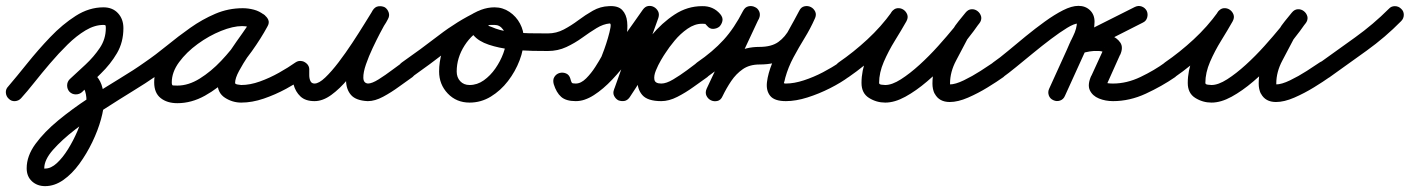

<svg xmlns="http://www.w3.org/2000/svg" viewBox="-30 -315 4809 655"><path d="M0 22Q-9 14 -10 1.5Q-11 -11 -2 -20Q27 -54 63.5 -99.5Q100 -145 141.5 -188.5Q183 -232 228.5 -261Q274 -290 323 -290Q354 -290 372.5 -270Q391 -250 391 -219Q391 -171 369 -133.5Q347 -96 314 -64Q281 -32 250 -1Q241 7 228.5 7Q216 7 207 -2Q199 -11 199 -23.5Q199 -36 208 -45Q233 -68 261.5 -94.5Q290 -121 310.5 -151.5Q331 -182 331 -219Q331 -226 330 -228Q329 -230 323 -230Q293 -230 262 -211.5Q231 -193 200.5 -163Q170 -133 141 -99Q112 -65 87 -33.5Q62 -2 42 20Q34 29 21.5 30Q9 31 0 22ZM250 -1Q241 7 228.5 7Q216 7 207 -2Q199 -11 199 -23.5Q199 -36 208 -45Q219 -55 232.5 -63Q246 -71 262 -71Q286 -71 300 -54.5Q314 -38 319.5 -15.5Q325 7 325 27Q325 54 314.5 92Q304 130 285 169.5Q266 209 241 243.5Q216 278 186 299Q156 320 124 320Q97 320 79 303.5Q61 287 61 259Q61 217 91 176Q121 135 169 95.5Q217 56 272 20Q327 -16 377.5 -46.5Q428 -77 463 -102Q473 -109 485 -106.5Q497 -104 505 -94Q512 -84 509.5 -72Q507 -60 497 -52Q470 -33 423.5 -4.5Q377 24 325 57.5Q273 91 227 126.5Q181 162 151 196Q121 230 121 259Q121 260 119 260Q121 260 124 260Q144 260 164 241.5Q184 223 202 194Q220 165 234 132.5Q248 100 256.5 71.5Q265 43 265 27Q265 17 263 6.5Q261 -4 257 -12Q256 -13 259.5 -12Q263 -11 262 -11Q260 -11 256 -7.5Q252 -4 250 -1Q250 -1 250 -1Q250 -1 250 -1Z M455 -60Q448 -70 450.5 -82.5Q453 -95 463 -102Q501 -128 539.5 -159.5Q578 -191 619 -220Q660 -249 704.5 -268Q749 -287 798 -287Q817 -287 836 -282Q855 -277 870 -265Q882 -257 883 -245.5Q884 -234 878 -225Q872 -216 861 -212Q850 -208 838 -215Q819 -226 796 -226Q765 -226 724 -209.5Q683 -193 644.5 -165Q606 -137 581 -103Q556 -69 556 -34Q556 -24 560 -23.5Q564 -23 575 -23Q613 -23 651.5 -47Q690 -71 724.5 -107.5Q759 -144 786 -183Q813 -222 830 -252Q837 -266 849 -268Q861 -270 870 -264Q880 -259 885 -248Q890 -237 882 -224Q873 -206 855 -180.5Q837 -155 818 -126.5Q799 -98 785.5 -73Q772 -48 772 -32Q772 -28 781.5 -26.5Q791 -25 793 -25Q823 -25 856.5 -37Q890 -49 922 -67Q954 -85 978 -102Q988 -109 1000 -106.5Q1012 -104 1020 -94Q1027 -84 1024.5 -72Q1022 -60 1012 -52Q983 -32 946 -12Q909 8 869.5 21.5Q830 35 793 35Q763 35 737.5 18.5Q712 2 712 -32Q712 -59 725 -87.5Q738 -116 757.5 -145Q777 -174 796.5 -201Q816 -228 830 -252Q837 -266 849 -268Q861 -270 870 -264Q880 -259 885 -248Q890 -237 882 -224Q861 -185 829 -140Q797 -95 756 -54.5Q715 -14 669 11.5Q623 37 575 37Q540 37 518 19.5Q496 2 496 -34Q496 -72 515.5 -108.5Q535 -145 567.5 -177Q600 -209 639.5 -233.5Q679 -258 720 -272Q761 -286 796 -286Q835 -286 868 -267Q880 -260 881 -248Q882 -236 876 -226Q870 -217 858.5 -212.5Q847 -208 836 -217Q827 -222 817 -224.5Q807 -227 798 -227Q756 -227 716 -208.5Q676 -190 638.5 -162.5Q601 -135 565.5 -105Q530 -75 497 -52Q487 -45 474.5 -47.5Q462 -50 455 -60Z M965 -77Q965 -89 974 -98Q983 -107 995 -107Q1007 -107 1016 -98Q1025 -89 1025 -77Q1025 -70 1025 -58.5Q1025 -47 1029 -38.5Q1033 -30 1043 -30Q1058 -30 1079.5 -50.5Q1101 -71 1125 -102.5Q1149 -134 1172 -169Q1195 -204 1213.5 -234Q1232 -264 1242 -280Q1250 -292 1261.5 -293.5Q1273 -295 1283 -290Q1292 -284 1296 -272.5Q1300 -261 1293 -249Q1290 -243 1287 -238Q1284 -233 1280 -227Q1277 -222 1266 -201Q1255 -180 1241.5 -151.5Q1228 -123 1218.5 -95.5Q1209 -68 1209.5 -49.5Q1210 -31 1226 -30Q1227 -30 1226 -30Q1225 -30 1225 -30Q1239 -30 1262 -44.5Q1285 -59 1307.5 -76Q1330 -93 1343 -102Q1353 -109 1365 -106.5Q1377 -104 1385 -94Q1392 -84 1389.5 -72Q1387 -60 1377 -52Q1358 -39 1331.5 -19.5Q1305 0 1277 15Q1249 30 1225 30Q1225 30 1224 30Q1224 30 1224 30Q1184 28 1167.5 9Q1151 -10 1150.5 -40.5Q1150 -71 1160.5 -106Q1171 -141 1186.5 -175Q1202 -209 1217.5 -237Q1233 -265 1241 -279Q1249 -292 1261 -293.5Q1273 -295 1282 -289Q1292 -283 1296 -271.5Q1300 -260 1292 -248Q1278 -225 1257 -190.5Q1236 -156 1210.5 -117.5Q1185 -79 1157 -45.5Q1129 -12 1100 9Q1071 30 1043 30Q1012 30 995 14Q978 -2 971.5 -26.5Q965 -51 965 -77Q965 -77 965 -77Q965 -77 965 -77Z M1333 -60Q1326 -70 1328.5 -82.5Q1331 -95 1341 -102Q1404 -146 1467 -194.5Q1530 -243 1599 -276Q1613 -283 1623.5 -277.5Q1634 -272 1639 -262Q1644 -252 1641 -240Q1638 -228 1625 -222Q1582 -202 1555 -160Q1528 -118 1528 -71Q1528 -51 1540 -38Q1552 -25 1572 -25Q1598 -25 1620.5 -41Q1643 -57 1660 -81.5Q1677 -106 1687 -133Q1697 -160 1697 -183Q1697 -199 1686 -214.5Q1675 -230 1657 -230Q1652 -230 1644.5 -230Q1637 -230 1636 -228Q1636 -228 1636 -228Q1636 -228 1636 -228Q1636 -227 1637.5 -226.5Q1639 -226 1647 -223Q1674 -211 1707.5 -206.5Q1741 -202 1775.5 -201.5Q1810 -201 1839 -201Q1839 -201 1839 -201Q1839 -201 1839 -201Q1851 -201 1860 -192Q1869 -183 1869 -171Q1869 -159 1860 -150Q1851 -141 1839 -141Q1822 -141 1787.5 -141.5Q1753 -142 1712.5 -146.5Q1672 -151 1637.5 -162.5Q1603 -174 1585.5 -194.5Q1568 -215 1580 -248Q1580 -248 1580 -248Q1580 -248 1580 -248Q1588 -273 1611 -281.5Q1634 -290 1657 -290Q1685 -290 1708 -274.5Q1731 -259 1744 -234.5Q1757 -210 1757 -183Q1757 -147 1742.5 -109Q1728 -71 1703 -38.5Q1678 -6 1644.5 14.5Q1611 35 1572 35Q1527 35 1497.5 4Q1468 -27 1468 -71Q1468 -136 1504.5 -193Q1541 -250 1600 -277Q1613 -283 1624 -277.5Q1635 -272 1639 -262Q1644 -252 1641.5 -240.5Q1639 -229 1626 -223Q1559 -190 1497.5 -142.5Q1436 -95 1375 -52Q1365 -45 1352.5 -47.5Q1340 -50 1333 -60Z M1809 -171Q1809 -183 1818 -192Q1827 -201 1839 -201Q1868 -201 1893.5 -214.5Q1919 -228 1943 -246Q1967 -264 1992.5 -278.5Q2018 -293 2047 -294Q2078 -296 2092.5 -281Q2107 -266 2109.5 -240.5Q2112 -215 2106.5 -187Q2101 -159 2092 -134Q2083 -109 2075 -94Q2062 -69 2041 -40Q2020 -11 1993 9.5Q1966 30 1934 30Q1903 30 1885 15Q1867 0 1859 -29Q1855 -43 1861.5 -53Q1868 -63 1879 -66Q1890 -69 1901 -64.5Q1912 -60 1916 -46Q1919 -35 1919.5 -32.5Q1920 -30 1934 -30Q1953 -30 1977.5 -50Q2002 -70 2029 -101Q2056 -132 2081.5 -167Q2107 -202 2128.5 -233Q2150 -264 2163 -282Q2171 -293 2181.5 -294.5Q2192 -296 2201 -291Q2210 -286 2215 -276.5Q2220 -267 2216 -254Q2192 -188 2168.5 -122Q2145 -56 2121 10Q2117 22 2105.5 23.5Q2094 25 2083 20Q2072 14 2066.5 4Q2061 -6 2068 -17Q2094 -54 2124.5 -101.5Q2155 -149 2191.5 -193Q2228 -237 2271.5 -265.5Q2315 -294 2365 -294Q2403 -295 2427 -267Q2437 -255 2434.5 -243.5Q2432 -232 2424 -224Q2415 -217 2403 -216.5Q2391 -216 2382 -227Q2377 -233 2376 -233.5Q2375 -234 2365 -234Q2340 -234 2315.5 -217Q2291 -200 2271.5 -176.5Q2252 -153 2240 -134Q2235 -127 2225 -110Q2215 -93 2207.5 -74.5Q2200 -56 2202.5 -43Q2205 -30 2226 -30Q2243 -30 2266.5 -44Q2290 -58 2313 -75Q2336 -92 2349 -102Q2359 -109 2371 -106.5Q2383 -104 2391 -94Q2398 -84 2395.5 -72Q2393 -60 2383 -52Q2363 -38 2336 -18.5Q2309 1 2280.5 15.5Q2252 30 2226 30Q2179 30 2161 9Q2143 -12 2145 -43.5Q2147 -75 2160.5 -108.5Q2174 -142 2189 -166Q2207 -195 2234 -224.5Q2261 -254 2294.5 -274Q2328 -294 2365 -294Q2403 -294 2427 -267Q2437 -255 2434.5 -243.5Q2432 -232 2424 -224Q2415 -217 2403 -216.5Q2391 -216 2382 -227Q2377 -233 2376 -233.5Q2375 -234 2366 -234Q2327 -234 2291 -207Q2255 -180 2223 -138.5Q2191 -97 2164.5 -55Q2138 -13 2118 17Q2110 28 2099.5 29.5Q2089 31 2079 27Q2070 22 2065 12Q2060 2 2065 -10Q2088 -76 2112 -142Q2136 -208 2159 -275Q2164 -287 2175.5 -288Q2187 -289 2197 -283Q2208 -278 2213.5 -267.5Q2219 -257 2212 -247Q2194 -223 2170 -187.5Q2146 -152 2118 -114.5Q2090 -77 2059 -44Q2028 -11 1996 9.5Q1964 30 1934 30Q1901 30 1884.5 15.5Q1868 1 1859 -28Q1855 -43 1861.5 -52.5Q1868 -62 1879 -65Q1890 -68 1901 -63.5Q1912 -59 1916 -45Q1919 -35 1921 -32.5Q1923 -30 1934 -30Q1952 -30 1969.5 -47.5Q1987 -65 2001 -87Q2015 -109 2022 -122Q2025 -129 2031.5 -147Q2038 -165 2044 -185.5Q2050 -206 2052.5 -220.5Q2055 -235 2050 -235Q2028 -233 2005 -219Q1982 -205 1956.5 -186.5Q1931 -168 1902 -154.5Q1873 -141 1839 -141Q1827 -141 1818 -150Q1809 -159 1809 -171Z M2340 -60Q2333 -70 2335.5 -82.5Q2338 -95 2348 -102Q2402 -139 2438.5 -179Q2475 -219 2505 -278Q2512 -291 2523.5 -293.5Q2535 -296 2545 -291Q2555 -287 2560 -276Q2565 -265 2559 -252Q2528 -186 2497 -119.5Q2466 -53 2435 13Q2429 26 2417.5 28.5Q2406 31 2395 26Q2385 22 2380 11Q2375 0 2381 -13Q2400 -51 2424 -83.5Q2448 -116 2481 -135.5Q2514 -155 2561 -155Q2602 -155 2625.5 -172Q2649 -189 2664 -217.5Q2679 -246 2697 -279Q2703 -291 2714.5 -293.5Q2726 -296 2736 -291Q2746 -286 2751 -275.5Q2756 -265 2750 -252Q2735 -218 2715 -185.5Q2695 -153 2677 -119.5Q2659 -86 2649 -50Q2646 -36 2644.5 -33Q2643 -30 2651 -30Q2679 -30 2712.5 -41Q2746 -52 2777.5 -68.5Q2809 -85 2832 -101Q2842 -109 2854 -107Q2866 -105 2873 -94Q2881 -84 2879 -72Q2877 -60 2866 -53Q2839 -33 2801.5 -14Q2764 5 2724.5 17.5Q2685 30 2651 30Q2612 30 2597.5 12Q2583 -6 2586.5 -35Q2590 -64 2604 -99Q2618 -134 2636.5 -168.5Q2655 -203 2671.5 -232Q2688 -261 2696 -277Q2702 -290 2713.5 -292.5Q2725 -295 2735 -290Q2746 -285 2751 -274Q2756 -263 2749 -250Q2726 -207 2704 -171.5Q2682 -136 2649 -115.5Q2616 -95 2561 -95Q2527 -95 2504 -79Q2481 -63 2464.5 -38.5Q2448 -14 2435 13Q2429 27 2417 29.5Q2405 32 2395 27Q2385 22 2380 11.5Q2375 1 2381 -13Q2412 -79 2443 -145Q2474 -211 2505 -277Q2511 -291 2523 -293Q2535 -295 2545 -290Q2555 -285 2560 -274.5Q2565 -264 2559 -251Q2525 -185 2483.5 -139.5Q2442 -94 2382 -52Q2372 -45 2359.5 -47.5Q2347 -50 2340 -60Z M2823 -60Q2816 -70 2818.5 -82.5Q2821 -95 2831 -102Q2882 -137 2929 -180.5Q2976 -224 3012 -274Q3020 -286 3031.5 -287Q3043 -288 3052 -282Q3061 -276 3065 -265.5Q3069 -255 3062 -242Q3045 -212 3023 -176.5Q3001 -141 2985 -104Q2969 -67 2969 -32Q2969 -27 2978 -26Q2987 -25 2990 -25Q3013 -25 3043.5 -44.5Q3074 -64 3107 -94Q3140 -124 3170.5 -158Q3201 -192 3225.5 -222Q3250 -252 3263 -270Q3271 -282 3283 -282.5Q3295 -283 3304 -276Q3313 -269 3316.5 -257.5Q3320 -246 3310 -234Q3300 -222 3289.5 -209Q3279 -196 3271 -182Q3271 -182 3271 -182Q3271 -183 3271 -183Q3253 -148 3232 -109Q3211 -70 3211 -30Q3211 -25 3212 -24Q3212 -24 3211 -24Q3211 -25 3211 -25Q3214 -19 3211 -20.5Q3208 -22 3206.5 -24.5Q3205 -27 3210 -27Q3229 -27 3258 -41Q3287 -55 3315 -73Q3343 -91 3359 -102Q3359 -102 3359 -102Q3359 -102 3359 -102Q3369 -109 3381 -106.5Q3393 -104 3401 -94Q3408 -84 3405.5 -72Q3403 -60 3393 -52Q3372 -37 3339.5 -17Q3307 3 3272.5 18Q3238 33 3210 33Q3174 33 3159 5Q3159 5 3159 4Q3158 4 3158 4Q3151 -11 3151 -30Q3151 -79 3173.5 -124Q3196 -169 3219 -211Q3219 -211 3219 -212Q3219 -212 3219 -212Q3228 -228 3240 -242.5Q3252 -257 3264 -272Q3273 -283 3284.5 -283.5Q3296 -284 3305 -277Q3314 -270 3317 -259Q3320 -248 3311 -236Q3294 -211 3266.5 -176.5Q3239 -142 3204.5 -105.5Q3170 -69 3132.5 -37Q3095 -5 3058.5 15Q3022 35 2990 35Q2960 35 2934.5 19Q2909 3 2909 -32Q2909 -74 2925.5 -115.5Q2942 -157 2966 -196.5Q2990 -236 3010 -272Q3017 -284 3029 -285Q3041 -286 3050 -280Q3060 -273 3064.5 -262Q3069 -251 3060 -240Q3021 -185 2970.5 -137.5Q2920 -90 2865 -52Q2855 -45 2842.5 -47.5Q2830 -50 2823 -60Z M3350 -60Q3343 -70 3345.5 -82.5Q3348 -95 3358 -102Q3380 -117 3408.5 -141Q3437 -165 3469.5 -191.5Q3502 -218 3534.5 -241.5Q3567 -265 3596.5 -280Q3626 -295 3649 -295Q3673 -295 3688.5 -280Q3704 -265 3704 -241Q3704 -210 3690 -179Q3676 -148 3663 -120Q3648 -87 3633 -54Q3618 -21 3603 12Q3598 24 3586.5 28Q3575 32 3564 27Q3552 22 3548 10.5Q3544 -1 3549 -12Q3564 -45 3579 -78Q3594 -111 3609 -144Q3618 -166 3631 -192Q3644 -218 3644 -241Q3644 -243 3647.5 -239Q3651 -235 3649 -235Q3635 -235 3610.5 -220Q3586 -205 3555.5 -182Q3525 -159 3494 -133.5Q3463 -108 3436 -86Q3409 -64 3392 -52Q3382 -45 3369.5 -47.5Q3357 -50 3350 -60ZM3882 -278Q3887 -267 3883.5 -255Q3880 -243 3869 -238Q3766 -186 3664 -134Q3651 -128 3641 -134.5Q3631 -141 3627 -152Q3622 -163 3625 -174.5Q3628 -186 3641 -190Q3660 -196 3679.5 -199Q3699 -202 3719 -201Q3719 -201 3718 -201Q3717 -201 3717 -201Q3738 -202 3759.5 -194Q3781 -186 3792 -169.5Q3803 -153 3791 -127Q3791 -127 3791 -127Q3791 -128 3791 -128Q3780 -104 3769.5 -80Q3759 -56 3748 -32Q3748 -32 3748 -31Q3748 -31 3748 -31Q3747 -30 3746.5 -28.5Q3746 -27 3746 -25Q3746 -25 3745.5 -27.5Q3745 -30 3741 -33Q3740 -34 3744 -32.5Q3748 -31 3750 -31Q3757 -30 3767 -30Q3814 -30 3861 -52.5Q3908 -75 3945 -102Q3955 -109 3967 -106.5Q3979 -104 3987 -94Q3994 -84 3991.5 -72Q3989 -60 3979 -52Q3934 -21 3879 4.5Q3824 30 3767 30Q3741 30 3719 21Q3697 12 3688 -7Q3679 -26 3693 -57Q3693 -57 3693 -57Q3693 -56 3693 -56Q3704 -80 3715 -104Q3726 -128 3737 -152Q3737 -152 3737 -153Q3737 -153 3737 -153Q3737 -153 3736.5 -149Q3736 -145 3738 -141Q3741 -136 3733 -138.5Q3725 -141 3719 -141Q3719 -141 3718 -141Q3717 -141 3717 -141Q3702 -142 3687.5 -139.5Q3673 -137 3659 -133Q3646 -128 3636 -134Q3626 -140 3622 -150Q3618 -160 3621 -171Q3624 -182 3636 -188Q3739 -240 3841 -291Q3853 -297 3864.5 -293Q3876 -289 3882 -278Z M3936 -60Q3929 -70 3931.5 -82.5Q3934 -95 3944 -102Q3995 -137 4042 -180.5Q4089 -224 4125 -274Q4133 -286 4144.5 -287Q4156 -288 4165 -282Q4174 -276 4178 -265.5Q4182 -255 4175 -242Q4158 -212 4136 -176.5Q4114 -141 4098 -104Q4082 -67 4082 -32Q4082 -27 4091 -26Q4100 -25 4103 -25Q4126 -25 4156.5 -44.5Q4187 -64 4220 -94Q4253 -124 4283.5 -158Q4314 -192 4338.5 -222Q4363 -252 4376 -270Q4384 -282 4396 -282.5Q4408 -283 4417 -276Q4426 -269 4429.5 -257.5Q4433 -246 4423 -234Q4413 -222 4402.5 -209Q4392 -196 4384 -182Q4384 -182 4384 -182Q4384 -183 4384 -183Q4366 -148 4345 -109Q4324 -70 4324 -30Q4324 -25 4325 -24Q4325 -24 4324 -24Q4324 -25 4324 -25Q4327 -19 4324 -20.5Q4321 -22 4319.5 -24.5Q4318 -27 4323 -27Q4342 -27 4371 -41Q4400 -55 4428 -73Q4456 -91 4472 -102Q4472 -102 4472 -102Q4472 -102 4472 -102Q4482 -109 4494 -106.5Q4506 -104 4514 -94Q4521 -84 4518.5 -72Q4516 -60 4506 -52Q4485 -37 4452.5 -17Q4420 3 4385.5 18Q4351 33 4323 33Q4287 33 4272 5Q4272 5 4272 4Q4271 4 4271 4Q4264 -11 4264 -30Q4264 -79 4286.5 -124Q4309 -169 4332 -211Q4332 -211 4332 -212Q4332 -212 4332 -212Q4341 -228 4353 -242.5Q4365 -257 4377 -272Q4386 -283 4397.5 -283.5Q4409 -284 4418 -277Q4427 -270 4430 -259Q4433 -248 4424 -236Q4407 -211 4379.5 -176.5Q4352 -142 4317.5 -105.5Q4283 -69 4245.5 -37Q4208 -5 4171.5 15Q4135 35 4103 35Q4073 35 4047.5 19Q4022 3 4022 -32Q4022 -74 4038.5 -115.5Q4055 -157 4079 -196.5Q4103 -236 4123 -272Q4130 -284 4142 -285Q4154 -286 4163 -280Q4173 -273 4177.5 -262Q4182 -251 4173 -240Q4134 -185 4083.5 -137.5Q4033 -90 3978 -52Q3968 -45 3955.5 -47.5Q3943 -50 3936 -60Z M4464 -58Q4456 -68 4458 -80.5Q4460 -93 4471 -100Q4531 -143 4593 -187.5Q4655 -232 4708 -285Q4708 -285 4708 -285Q4708 -285 4708 -285Q4716 -294 4728.5 -294Q4741 -294 4750 -285Q4759 -277 4759 -264.5Q4759 -252 4750 -243Q4696 -188 4632 -142Q4568 -96 4505 -51Q4495 -44 4483 -46Q4471 -48 4464 -58Z"/></svg>

Font: FRB American Cursive Guidelines
Style: Bold Italic
Weight: 700
Italic angle: -25°
Version: Version 2.0;Modular Font Editor K font №1